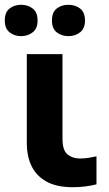

<svg xmlns="http://www.w3.org/2000/svg" viewBox="-34 -772 455 802"><path d="M271 10Q201 10 158.5 -14.5Q116 -39 97 -80Q78 -121 78 -171V-546H227V-193Q227 -144 248 -127Q269 -110 299 -110Q319 -110 335 -112.5Q351 -115 369 -119V-2Q351 3 324 6.5Q297 10 271 10ZM-14 -686Q-14 -721 6 -736.5Q26 -752 54 -752Q82 -752 102.5 -736.5Q123 -721 123 -686Q123 -653 102.5 -637Q82 -621 54 -621Q26 -621 6 -637Q-14 -653 -14 -686ZM183 -686Q183 -721 203 -736.5Q223 -752 252 -752Q280 -752 300.5 -736.5Q321 -721 321 -686Q321 -653 300.5 -637Q280 -621 252 -621Q223 -621 203 -637Q183 -653 183 -686Z"/></svg>

Font: RS Noto Sans
Style: Bold
Weight: 700
Designer: Monotype Design Team
Foundry: Monotype Imaging Inc.
Version: Version 3.10